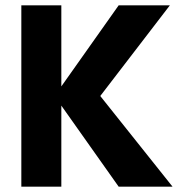

<svg xmlns="http://www.w3.org/2000/svg" viewBox="-20 -700 667 720"><path d="M210 -304V0H60V-680H210V-376L425 -680H617L356 -340L627 0H425Z"/></svg>

Font: Puffins on Iceburgs(2)
Style: on-Iceburgs-Bold
Weight: 700
Version: Version 1.0